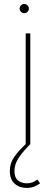

<svg xmlns="http://www.w3.org/2000/svg" viewBox="-20 -710 236 946"><path d="M106.5 0V-545.5H129.3V0ZM112.2 215.9Q75.6 215.9 52 194.8Q28.4 173.7 28.4 132.8Q28.4 93.8 50.1 63.2Q71.7 32.7 106.5 0H129.3Q92.7 36.6 71.9 68Q51.1 99.4 51.1 132.8Q51.1 164.1 68.2 178.6Q85.2 193.2 112.2 193.2Q127.8 193.2 139.6 188.6Q151.3 183.9 164.1 174.7L177.6 193.2Q162.3 204.2 146.8 210Q131.4 215.9 112.2 215.9ZM99.4 -644.9Q90.2 -644.9 83.5 -651.6Q76.7 -658.4 76.7 -667.6Q76.7 -676.8 83.5 -683.6Q90.2 -690.3 99.4 -690.3Q108.7 -690.3 115.4 -683.6Q122.2 -676.8 122.2 -667.6Q122.2 -658.4 115.4 -651.6Q108.7 -644.9 99.4 -644.9Z"/></svg>

Font: Inter Thin BETA
Style: Regular
Weight: 100
Designer: Rasmus Andersson
Foundry: rsms
Version: Version 3.011;git-f93a4a705